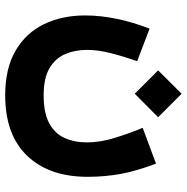

<svg xmlns="http://www.w3.org/2000/svg" viewBox="-10 -500 726 746"><g transform="rotate(90 353.0 -127.0)"><path d="M344.2 -469.7 435.5 -378.4 344.2 -287.6 253.4 -378.4ZM350.6 66.4Q418.9 66.4 459 44.7Q499 22.9 516.1 -14.9Q533.2 -52.7 533.2 -101.6Q533.2 -153.3 516.1 -209Q499 -264.6 476.6 -318.4L615.7 -370.1Q644.5 -294.9 655.8 -232.7Q667 -170.4 667 -104.5Q667 45.4 585.2 130.6Q503.4 215.8 350.6 215.8Q245.6 215.8 176.5 175.3Q107.4 134.8 73.7 64.7Q40 -5.4 40 -94.7Q40 -154.3 53.2 -218Q66.4 -281.7 91.3 -345.2L217.8 -296.9Q199.2 -244.1 186.5 -194.3Q173.8 -144.5 173.8 -102.1Q173.8 -56.2 189.9 -17.8Q206.1 20.5 244.6 43.5Q283.2 66.4 350.6 66.4Z"/></g></svg>

Font: Vazirmatn UI Black
Style: Regular
Weight: 900
Designer: Saber Rastikerdar
Foundry: Saber Rastikerdar
Version: Version 33.003